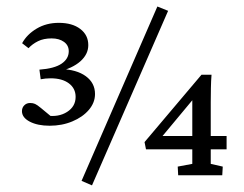

<svg xmlns="http://www.w3.org/2000/svg" viewBox="-20 -534 744 585"><path d="M164.6 -323.7Q213.4 -322.3 241.5 -301.8Q269.5 -281.2 269.5 -247.6Q269.5 -221.2 250.7 -199.2Q231.9 -177.2 200.4 -164.1Q168.9 -150.9 131.3 -150.9Q94.7 -150.9 70.8 -163.3Q46.9 -175.8 46.9 -195.3Q46.9 -206.1 54 -213.1Q61 -220.2 71.8 -220.2Q80.6 -220.2 86.9 -217.3Q93.3 -214.4 104.5 -205.1L141.1 -174.8L120.6 -182.1Q158.2 -176.3 184.3 -192.9Q210.4 -209.5 210.4 -238.8Q210.4 -264.6 189.9 -280Q169.4 -295.4 134.3 -295.4Q118.7 -295.4 104 -292.5L100.1 -321.8Q146 -325.2 167.7 -340.1Q189.5 -355 189.5 -377.9Q189.5 -396 174.8 -406.5Q160.2 -417 137.2 -417Q112.8 -417 95.7 -408.4Q78.6 -399.9 66.9 -387.2L47.4 -402.3Q62 -429.2 91.6 -446.8Q121.1 -464.4 159.2 -464.4Q200.2 -464.4 224.6 -445.8Q249 -427.2 249 -396.5Q249 -368.7 224.9 -347.2Q200.7 -325.7 155.8 -314.9ZM228.5 17.1 459.5 -514.2 492.2 -501 260.3 30.8ZM622.1 -34.7 658.7 -26.4 657.2 0H522.9L521.5 -26.4L565.9 -34.7V-243.2L575.2 -239.7L466.3 -108.9L468.8 -119.6H670.4V-79.1H424.8L420.4 -101.1L593.8 -306.2H624.5Q623 -287.6 622.6 -266.1Q622.1 -244.6 622.1 -222.7Z"/></svg>

Font: Lateef Light
Style: Regular
Weight: 300
Designer: SIL International
Foundry: SIL International
Version: Version 4.200